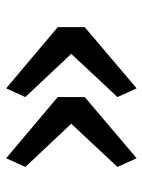

<svg xmlns="http://www.w3.org/2000/svg" viewBox="62 -590 475 640"><g transform="rotate(90 300.0 -270.5)"><path d="M537 -117 508 -53 304 -225V-315L508 -488L537 -424L393 -270ZM304 -117 275 -53 71 -225V-315L275 -488L304 -424L160 -270Z"/></g></svg>

Font: IBM Plex Mono Text
Style: Regular
Weight: 450
Designer: Mike Abbink, Paul van der Laan, Pieter van Rosmalen
Foundry: Bold Monday
Version: Version 2.000